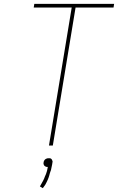

<svg xmlns="http://www.w3.org/2000/svg" viewBox="-20 -755 640 996"><path d="M234 0 352 -716H155L158 -735H572L569 -716H372L254 0ZM202 221 187 212 195 198Q196 195 198.5 191.5Q201 188 202.5 184.5Q204 181 206 177.5Q208 174 209.5 170Q211 166 212 163Q213 160 215 156Q217 152 218.5 148Q220 144 221 140.5Q222 137 223.5 132.5Q225 128 225 126L228 111H225Q222 111 220 110.5Q218 110 215.5 108.5Q213 107 211 105.5Q209 104 208 101.5Q207 99 206 96Q205 93 206 91V88Q206 86 207 83Q208 80 209.5 77.5Q211 75 213 73Q215 71 217.5 69.5Q220 68 223.5 67Q227 66 228 66H233Q236 66 238.5 66Q241 66 243 67Q245 68 247 70Q249 72 250 74.5Q251 77 252 80Q253 83 253 84L252 88Q251 93 250.5 98Q250 103 248.5 107.5Q247 112 246.5 117Q246 122 244.5 127Q243 132 241 136.5Q239 141 238 146Q237 151 235.5 155.5Q234 160 232.5 165Q231 170 228.5 175.5Q226 181 224 185.5Q222 190 219 195.5Q216 201 215 203L213 206Z"/></svg>

Font: Iosevka Aile Thin
Style: Italic
Weight: 100
Italic angle: -9°
Designer: Belleve Invis
Foundry: Belleve Invis
Version: Version 31.1.0; ttfautohint (v1.8.4)